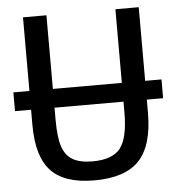

<svg xmlns="http://www.w3.org/2000/svg" viewBox="-50 -706 699 761"><g transform="rotate(-5 300.0 -325.0)"><path d="M529.8 -365.7H594.7V-291H529.8V-239.3Q529.8 -108.9 474.1 -49.6Q418.5 9.8 295.4 9.8Q177.2 9.8 123.3 -47.1Q69.3 -104 69.3 -230.5V-291H5.4V-365.7H69.3V-658.7H162.6V-365.7H437V-658.7H529.8ZM294.9 -65.9Q373.5 -65.9 405.3 -106Q437 -146 437 -249.5V-291H162.6V-243.2Q162.6 -171.4 175.3 -135Q188 -98.6 216.6 -82.3Q245.1 -65.9 294.9 -65.9Z"/></g></svg>

Font: Courier New
Style: Regular
Weight: 400
Designer: Steve Matteson
Foundry: Ascender Corporation
Version: Version 2.00.3